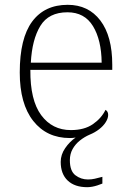

<svg xmlns="http://www.w3.org/2000/svg" viewBox="-20 -563 539 797"><path d="M342 214Q290 214 261 186.5Q232 159 232 109Q232 79 250.5 52Q269 25 294 8Q288 9 282 9.5Q276 10 270 10Q174 10 118 -61Q62 -132 62 -262Q62 -404 113.5 -473.5Q165 -543 261 -543Q347 -543 396.5 -478Q446 -413 446 -294V-273H106Q105 -147 151 -85Q197 -23 274 -23Q330 -23 365.5 -47.5Q401 -72 418 -107Q423 -104 426 -99Q429 -94 429 -86Q429 -72 419 -56Q409 -40 391.5 -26.5Q374 -13 352 -4Q331 5 312 20Q293 35 281.5 55.5Q270 76 270 102Q270 147 293 164.5Q316 182 345 182Q360 182 373 179Q386 176 405 171V199Q395 203 384.5 206.5Q374 210 363 212Q352 214 342 214ZM402 -303Q401 -397 366 -454.5Q331 -512 260 -512Q182 -512 147.5 -455.5Q113 -399 108 -303Z"/></svg>

Font: Noto Serif Bengali ExtraLight
Style: Regular
Weight: 250
Version: Version 2.003